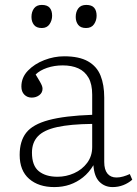

<svg xmlns="http://www.w3.org/2000/svg" viewBox="-20 -747 558 781"><path d="M201 14Q137 14 98.5 -19.5Q60 -53 60 -117Q60 -173 86.5 -207Q113 -241 178 -258.5Q243 -276 355 -280V-362Q355 -405 340 -431Q325 -457 298.5 -469Q272 -481 235 -481Q201 -481 171.5 -471Q142 -461 125 -444Q136 -426 142 -415.5Q148 -405 150.5 -398.5Q153 -392 153 -386Q153 -370 140 -360Q127 -350 109 -350Q91 -350 79 -362Q67 -374 67 -395Q67 -432 93.5 -459.5Q120 -487 160 -502.5Q200 -518 241 -518Q302 -518 338 -497.5Q374 -477 389 -439.5Q404 -402 404 -350V-88Q404 -57 417 -41Q430 -25 454 -25Q467 -25 481 -29Q495 -33 508 -39L518 -16Q502 -2 481.5 6Q461 14 438 14Q406 14 384.5 -7.5Q363 -29 360 -75Q342 -45 317.5 -25.5Q293 -6 264 4Q235 14 201 14ZM214 -28Q249 -28 281.5 -42.5Q314 -57 334.5 -84.5Q355 -112 355 -149V-243Q266 -242 212 -230Q158 -218 134 -192.5Q110 -167 110 -126Q110 -73 138 -50.5Q166 -28 214 -28ZM330 -633Q308 -633 298 -646Q288 -659 288 -678Q288 -699 298.5 -713Q309 -727 331 -727Q353 -727 363 -715.5Q373 -704 373 -683Q373 -664 362.5 -648.5Q352 -633 330 -633ZM150 -633Q128 -633 118 -646Q108 -659 108 -678Q108 -699 118.5 -713Q129 -727 150 -727Q172 -727 182 -715.5Q192 -704 192 -683Q192 -664 181.5 -648.5Q171 -633 150 -633Z"/></svg>

Font: Literata 18pt ExtraLight
Style: Regular
Weight: 250
Designer: Latin by Veronika Burian and Jose Scaglione. Greek by Irene Vlachou. Cyrillic by Vera Evstafieva.
Foundry: TypeTogether
Version: Version 3.103;gftools[0.9.29]